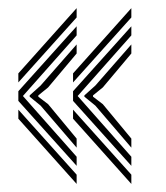

<svg xmlns="http://www.w3.org/2000/svg" viewBox="-20 -549 407 471"><path d="M25 -346.8V-369L168 -529V-506.2ZM168 -142.2 25 -301.5V-325.2L168 -484.5V-462.2L36.2 -313.5L168 -164.5ZM168 -186.8 79.5 -290 52.8 -311.8V-315L79.5 -339L168 -440V-417.8L98 -334.5L74 -315V-311.8L98 -293.5L168 -209ZM168 -97.8 25 -257.8V-280L168 -120.5ZM159.2 -346.8V-369L302.2 -529V-506.2ZM302.2 -142.2 159.2 -301.5V-325.2L302.2 -484.5V-462.2L170.5 -313.5L302.2 -164.5ZM302.2 -186.8 213.8 -290 187 -311.8V-315L213.8 -339L302.2 -440V-417.8L232.2 -334.5L208.2 -315V-311.8L232.2 -293.5L302.2 -209ZM302.2 -97.8 159.2 -257.8V-280L302.2 -120.5Z"/></svg>

Font: Big Shoulders Inline Display
Style: Bold
Weight: 700
Designer: Patric King
Foundry: XO Type Co
Version: Version 1.000